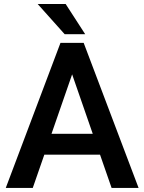

<svg xmlns="http://www.w3.org/2000/svg" viewBox="-20 -921 707 941"><path d="M8.3 0ZM470.2 -163.1H197.3L140.6 0H8.3L276.4 -710.9H360.4H390.1L659.2 0H526.9ZM434.6 -265.1 333.5 -556.6 232.4 -265.1ZM296.9 -753.4 164.6 -901.4H301.8L397.5 -753.4Z"/></svg>

Font: Heebo Medium
Style: Regular
Weight: 500
Designer: Oded Ezer
Foundry: Meir Sadan
Version: Version 2.001; ttfautohint (v1.5.14-ce02) -l 8 -r 50 -G 200 